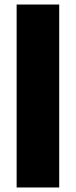

<svg xmlns="http://www.w3.org/2000/svg" viewBox="-20 -828 335 848"><path d="M53.5 0V-808H241.5V0Z"/></svg>

Font: Encode Sans ExtraBold
Style: Regular
Weight: 800
Designer: Multiple Designers
Foundry: Impallari Type
Version: Version 2.000